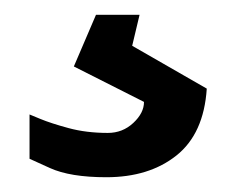

<svg xmlns="http://www.w3.org/2000/svg" viewBox="-20 -20 310 260"><path d="M124 220Q75 220 47.5 207.5Q20 195 20 195V135Q20 135 34.5 141Q49 147 73 153.5Q97 160 126 160Q146 160 160.5 146.5Q175 133 175 118L80 70L110 0H169L159 42L260 100Q256 161 219 190.5Q182 220 124 220Z"/></svg>

Font: Rowdies Light
Style: Regular
Weight: 300
Designer: Jaikishan Patel
Version: Version 1.000; ttfautohint (v1.8.3)